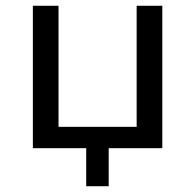

<svg xmlns="http://www.w3.org/2000/svg" viewBox="-20 -514 677 666"><path d="M279 132V0H94V-494H183V-74H454V-494H543V0H357V132Z"/></svg>

Font: Nunito Sans 8pt
Style: Regular
Weight: 400
Version: Version 3.101;gftools[0.9.27]